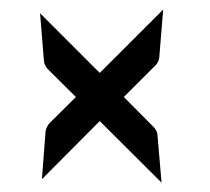

<svg xmlns="http://www.w3.org/2000/svg" viewBox="-20 -418 444 405"><path d="M68.4 -40 190.4 -162.6 320.8 -32.7 312 -134.8C311.5 -139.6 308.1 -146 304.2 -149.9L241.2 -213.4L308.1 -280.3C312 -283.7 315.4 -291 315.9 -295.9L324.2 -397.9L190.4 -264.2L64.5 -390.1L72.8 -288.1C73.2 -283.2 77.1 -276.4 80.1 -272.9L140.1 -213.4L84 -157.7C80.6 -153.8 77.1 -147 76.2 -141.6Z"/></svg>

Font: Pierce
Style: Oblique
Weight: 400
Italic angle: -15°
Version: Version 0.2.0